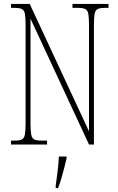

<svg xmlns="http://www.w3.org/2000/svg" viewBox="-20 -734 599 975"><path d="M36 0V-20H54Q79 -20 91 -26Q103 -32 106.5 -51Q110 -70 110 -108V-606Q110 -645 106.5 -663.5Q103 -682 91 -688Q79 -694 54 -694H36V-714H131L432 -67V-606Q432 -645 428.5 -663.5Q425 -682 413 -688Q401 -694 376 -694H348V-714H531V-694H513Q488 -694 476 -688Q464 -682 460.5 -663.5Q457 -645 457 -606V0H432L135 -639V-108Q135 -70 138.5 -51Q142 -32 154 -26Q166 -20 191 -20H219V0ZM263 208Q268 171 272.5 136Q277 101 279 61H318V71Q313 92 306 119.5Q299 147 291 174Q283 201 275 221H263Z"/></svg>

Font: Noto Serif Thai ExtraCondensed Thin
Style: Regular
Weight: 100
Width: 2
Designer: Monotype Design Team
Foundry: Monotype Imaging Inc.
Version: Version 2.001; ttfautohint (v1.8.4.7-5d5b)